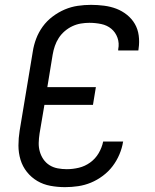

<svg xmlns="http://www.w3.org/2000/svg" viewBox="-20 -763 640 791"><path d="M248 8Q217 8 187.5 2.5Q158 -3 133.5 -17.5Q109 -32 91 -54.5Q73 -77 64.5 -105Q56 -133 56 -163.5Q56 -194 61 -225L115 -550Q119 -577 129 -603.5Q139 -630 156 -653.5Q173 -677 197 -695Q221 -713 247 -724Q273 -735 300.5 -739Q328 -743 355 -743Q382 -743 409 -739.5Q436 -736 459.5 -727Q483 -718 503 -702Q523 -686 535.5 -664.5Q548 -643 551.5 -616.5Q555 -590 551 -563L550 -555H467V-560Q472 -585 464 -607.5Q456 -630 438.5 -644.5Q421 -659 397 -664Q373 -669 348 -669Q331 -669 313 -666Q295 -663 278 -655Q261 -647 246.5 -634.5Q232 -622 222 -606.5Q212 -591 206 -573.5Q200 -556 197 -538L175 -404H375L363 -331H163L143 -213Q140 -193 139.5 -174.5Q139 -156 144 -138.5Q149 -121 159 -106.5Q169 -92 184 -82.5Q199 -73 217.5 -69.5Q236 -66 255 -66Q280 -66 305 -72Q330 -78 351.5 -93.5Q373 -109 386.5 -132Q400 -155 405 -180H488L487 -179Q483 -153 472 -127Q461 -101 444 -78.5Q427 -56 403.5 -38.5Q380 -21 354.5 -10.5Q329 0 302 4Q275 8 248 8Z"/></svg>

Font: Iosevka Aile Oblique
Style: Regular
Weight: 400
Italic angle: -9°
Designer: Belleve Invis
Foundry: Belleve Invis
Version: Version 31.1.0; ttfautohint (v1.8.4)